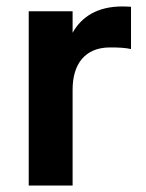

<svg xmlns="http://www.w3.org/2000/svg" viewBox="-20 -575 451 595"><path d="M386 -554C377 -554.5 368 -555 359 -555C280 -555 232 -521.5 205 -473.5V-540H69V0H205V-297.5C205 -376.5 243.5 -428 321 -428C347 -428 368.5 -427 386 -423Z"/></svg>

Font: Vela Sans ExtBd
Style: Regular
Weight: 800
Designer: Principal design: Mikhail Sharanda - project Manrope.
Design modification: Ravid Balaliev
Foundry: Mikhail Sharanda
Version: Version 1.001